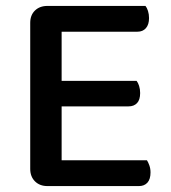

<svg xmlns="http://www.w3.org/2000/svg" viewBox="-20 -627 576 648"><path d="M140 1Q114 1 98 -15Q82 -31 82 -57V-550Q82 -576 98 -591.5Q114 -607 140 -607H471Q476 -601 479.5 -590Q483 -579 483 -566Q483 -544 472.5 -532Q462 -520 444 -520H188V-354H441Q446 -348 449.5 -337Q453 -326 453 -313Q453 -290 442.5 -279Q432 -268 414 -268H188V-86H476Q480 -80 484 -69Q488 -58 488 -45Q488 -22 477.5 -10.5Q467 1 449 1H140Z"/></svg>

Font: Baloo 2 Latin Medium
Style: Regular
Weight: 500
Designer: Sarang Kulkarni and Ek Type
Foundry: Ek Type
Version: Version 1.001